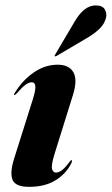

<svg xmlns="http://www.w3.org/2000/svg" viewBox="-20 -698 423 727"><path d="M192 -44.5Q202 -44.5 213.8 -53Q225.5 -61.5 242.5 -84Q248.5 -92 250.5 -91.5Q255.5 -91.5 249.5 -79Q230.5 -40.5 190.5 -15.5Q150.5 9.5 90 9.5Q39 9.5 27.8 -16.5Q16.5 -42.5 33 -96L104.5 -322.5Q115.5 -358 113.8 -372.2Q112 -386.5 100.5 -386.5Q90 -386.5 77.2 -377.5Q64.5 -368.5 42.5 -343.5Q37 -338 34.5 -338Q31 -338.5 35.5 -345.5Q64.5 -393.5 107.2 -423.2Q150 -453 198 -453Q241 -453 257.5 -425Q274 -397 257 -341L186.5 -115Q173.5 -73 177 -58.8Q180.5 -44.5 192 -44.5ZM261 -613.5Q297.5 -677.5 342 -677.5Q368.5 -677.5 377 -662Q385.5 -646.5 381.5 -631Q375 -606 356 -588.2Q337 -570.5 313.5 -556.5L193 -485.5Q189 -483.5 187 -485.5Q186 -486.5 189 -491.5Z"/></svg>

Font: Fraunces 144pt
Style: Bold Italic
Weight: 700
Italic angle: -16°
Version: Version 1.000;[b76b70a41]